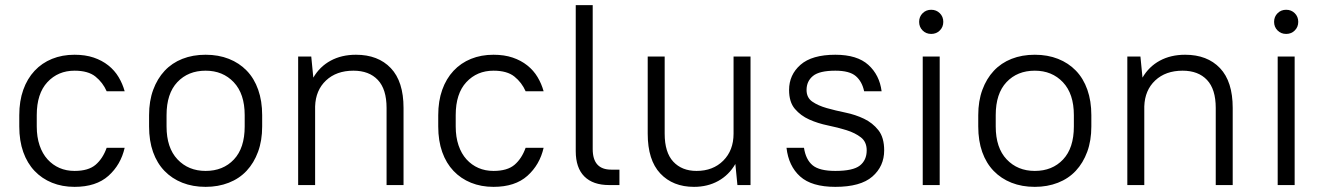

<svg xmlns="http://www.w3.org/2000/svg" viewBox="-20 -720 5152 747"><path d="M270 7Q222 7 182.5 -9Q143 -25 114.5 -55Q86 -85 70.5 -128.5Q55 -172 55 -228V-272Q55 -327 70.5 -370.5Q86 -414 114.5 -444.5Q143 -475 182.5 -491Q222 -507 270 -507Q312 -507 344.5 -496Q377 -485 401.5 -465.5Q426 -446 441.5 -420Q457 -394 465 -365H395Q380 -399 351.5 -422Q323 -445 270 -445Q206 -445 164.5 -400.5Q123 -356 123 -272V-228Q123 -187 134 -154.5Q145 -122 165 -100Q185 -78 211.5 -66.5Q238 -55 270 -55Q324 -55 352 -79Q380 -103 395 -145H465Q450 -79 402 -36Q354 7 270 7Z M780 7Q730 7 689.5 -9Q649 -25 620 -55Q591 -85 575.5 -128.5Q560 -172 560 -228V-272Q560 -327 576 -370.5Q592 -414 620.5 -444.5Q649 -475 689.5 -491Q730 -507 780 -507Q830 -507 870.5 -491Q911 -475 940 -445Q969 -415 984.5 -371Q1000 -327 1000 -272V-228Q1000 -173 984 -129.5Q968 -86 939.5 -55.5Q911 -25 870 -9Q829 7 780 7ZM780 -55Q848 -55 890 -99.5Q932 -144 932 -228V-272Q932 -355 889.5 -400Q847 -445 780 -445Q712 -445 670 -400.5Q628 -356 628 -272V-228Q628 -145 670.5 -100Q713 -55 780 -55Z M1140 -500H1191L1199 -418Q1224 -461 1266.5 -484Q1309 -507 1365 -507Q1451 -507 1500.5 -455Q1550 -403 1550 -300V0H1484V-300Q1484 -373 1450 -409Q1416 -445 1355 -445Q1289 -445 1248.5 -407Q1208 -369 1206 -306V0H1140Z M1900 7Q1852 7 1812.5 -9Q1773 -25 1744.5 -55Q1716 -85 1700.5 -128.5Q1685 -172 1685 -228V-272Q1685 -327 1700.5 -370.5Q1716 -414 1744.5 -444.5Q1773 -475 1812.5 -491Q1852 -507 1900 -507Q1942 -507 1974.5 -496Q2007 -485 2031.5 -465.5Q2056 -446 2071.5 -420Q2087 -394 2095 -365H2025Q2010 -399 1981.5 -422Q1953 -445 1900 -445Q1836 -445 1794.5 -400.5Q1753 -356 1753 -272V-228Q1753 -187 1764 -154.5Q1775 -122 1795 -100Q1815 -78 1841.5 -66.5Q1868 -55 1900 -55Q1954 -55 1982 -79Q2010 -103 2025 -145H2095Q2080 -79 2032 -36Q1984 7 1900 7Z M2350 0Q2287 0 2253.5 -33.5Q2220 -67 2220 -132V-700H2286V-140Q2286 -60 2358 -60H2390V0H2350Z M2680 7Q2598 7 2549 -45Q2500 -97 2500 -200V-500H2566V-200Q2566 -127 2599.5 -91Q2633 -55 2690 -55Q2754 -55 2794 -95Q2834 -135 2834 -200V-500H2900V0H2849L2841 -82Q2816 -39 2774.5 -16Q2733 7 2680 7Z M3230 7Q3138 7 3093 -33.5Q3048 -74 3040 -145H3108Q3115 -99 3141.5 -77Q3168 -55 3230 -55Q3299 -55 3325.5 -76Q3352 -97 3352 -135Q3352 -168 3329.5 -185.5Q3307 -203 3273.5 -213.5Q3240 -224 3201 -232Q3162 -240 3128.5 -255Q3095 -270 3072.5 -296.5Q3050 -323 3050 -370Q3050 -429 3094.5 -468Q3139 -507 3230 -507Q3315 -507 3358.5 -467.5Q3402 -428 3410 -365H3342Q3334 -403 3309.5 -424Q3285 -445 3230 -445Q3168 -445 3143 -424.5Q3118 -404 3118 -370Q3118 -340 3140.5 -324.5Q3163 -309 3196.5 -299.5Q3230 -290 3269 -282Q3308 -274 3341.5 -258Q3375 -242 3397.5 -213.5Q3420 -185 3420 -135Q3420 -73 3374 -33Q3328 7 3230 7Z M3570 -500H3636V0H3570ZM3603 -588Q3583 -588 3569.5 -601.5Q3556 -615 3556 -635Q3556 -655 3569.5 -668.5Q3583 -682 3603 -682Q3623 -682 3636.5 -668.5Q3650 -655 3650 -635Q3650 -615 3636.5 -601.5Q3623 -588 3603 -588Z M4006 7Q3956 7 3915.5 -9Q3875 -25 3846 -55Q3817 -85 3801.5 -128.5Q3786 -172 3786 -228V-272Q3786 -327 3802 -370.5Q3818 -414 3846.5 -444.5Q3875 -475 3915.5 -491Q3956 -507 4006 -507Q4056 -507 4096.5 -491Q4137 -475 4166 -445Q4195 -415 4210.5 -371Q4226 -327 4226 -272V-228Q4226 -173 4210 -129.5Q4194 -86 4165.5 -55.5Q4137 -25 4096 -9Q4055 7 4006 7ZM4006 -55Q4074 -55 4116 -99.5Q4158 -144 4158 -228V-272Q4158 -355 4115.5 -400Q4073 -445 4006 -445Q3938 -445 3896 -400.5Q3854 -356 3854 -272V-228Q3854 -145 3896.5 -100Q3939 -55 4006 -55Z M4366 -500H4417L4425 -418Q4450 -461 4492.5 -484Q4535 -507 4591 -507Q4677 -507 4726.5 -455Q4776 -403 4776 -300V0H4710V-300Q4710 -373 4676 -409Q4642 -445 4581 -445Q4515 -445 4474.5 -407Q4434 -369 4432 -306V0H4366Z M4951 -500H5017V0H4951ZM4984 -588Q4964 -588 4950.5 -601.5Q4937 -615 4937 -635Q4937 -655 4950.5 -668.5Q4964 -682 4984 -682Q5004 -682 5017.5 -668.5Q5031 -655 5031 -635Q5031 -615 5017.5 -601.5Q5004 -588 4984 -588Z"/></svg>

Font: Retni Sans
Style: Regular
Weight: 400
Designer: Vitaly Kuzmin
Foundry: ParaType Ltd.
Version: Version 1.00;March 2, 2019;FontCreator 11.5.0.2425 64-bit; t